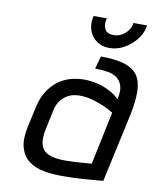

<svg xmlns="http://www.w3.org/2000/svg" viewBox="-79 -730 644 801"><g transform="rotate(10 243.5 -330.0)"><path d="M479 -670H421L420 -663Q415 -640 394.5 -623Q374 -606 349 -606Q321 -606 311.5 -623Q302 -640 307 -663L309 -670H253L251 -663Q245 -632 255 -606Q265 -580 287.5 -565Q310 -550 340 -550Q372 -550 400.5 -565.5Q429 -581 450.5 -606.5Q472 -632 478 -663ZM411 -345Q395 -362 370.5 -375Q346 -388 318 -395Q290 -402 260 -402Q231 -402 202.5 -394Q174 -386 150 -368Q126 -350 108 -321.5Q90 -293 81 -252L62 -165Q51 -112 61 -77.5Q71 -43 96.5 -23.5Q122 -4 160.5 3.5Q199 11 245 10Q261 10 281.5 9.5Q302 9 322.5 7.5Q343 6 362 4.5Q381 3 394 2Q407 1 412 0L476 -294Q488 -353 486.5 -394.5Q485 -436 467 -461Q449 -486 411 -497.5Q373 -509 312 -509L297 -455Q326 -455 350.5 -451Q375 -447 391 -434.5Q407 -422 413 -401Q419 -380 411 -345ZM399 -286 352 -62Q352 -62 347 -61.5Q342 -61 333.5 -60.5Q325 -60 313 -59Q301 -58 287.5 -57Q274 -56 259 -56Q214 -54 186.5 -61Q159 -68 147 -83.5Q135 -99 133.5 -122Q132 -145 139 -175L154 -246Q159 -274 170.5 -290.5Q182 -307 196 -316.5Q210 -326 225 -329.5Q240 -333 252 -333Q281 -333 308 -325.5Q335 -318 358.5 -307.5Q382 -297 399 -286Z"/></g></svg>

Font: Advent Pro Medium
Style: Italic
Weight: 500
Italic angle: -12°
Version: Version 3.000